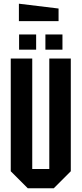

<svg xmlns="http://www.w3.org/2000/svg" viewBox="-20 -1016 440 1036"><path d="M38 -92V-700H154V-104H246V-700H362V-92L270 0H130ZM83 -748V-830H175V-748ZM225 -748V-830H317V-748ZM296 -902H82V-996L296 -970Z"/></svg>

Font: Tektur Condensed Medium
Style: Regular
Weight: 500
Width: 3
Designer: Adam Jagosz
Foundry: Adam Jagosz
Version: Version 1.005;gftools[0.9.30]